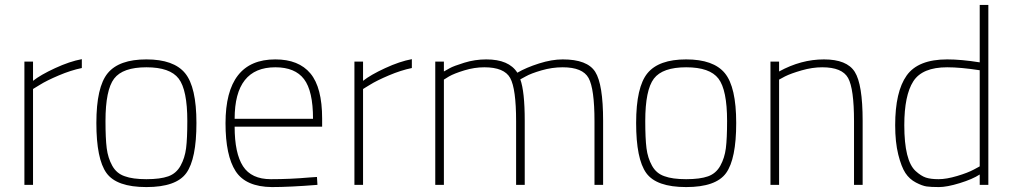

<svg xmlns="http://www.w3.org/2000/svg" viewBox="-20 -750 4109 779"><path d="M79 0V-500H114V-422Q144 -446 203.5 -473.5Q263 -501 312 -510V-474Q268 -465 218.5 -444Q169 -423 142 -406L114 -389V0Z M417 -453Q463 -509 574 -509Q685 -509 731 -453Q777 -397 777 -251Q777 -105 736 -48Q695 9 574 9Q453 9 412 -48Q371 -105 371 -251Q371 -397 417 -453ZM486 -35Q518 -23 574 -23Q630 -23 662.5 -34.5Q695 -46 712.5 -77.5Q730 -109 735 -148.5Q740 -188 740 -259Q740 -385 705 -431Q670 -477 574 -477Q478 -477 443 -431Q408 -385 408 -259Q408 -188 413 -148.5Q418 -109 435.5 -77.5Q453 -46 486 -35Z M1236 -30 1266 -32 1268 0Q1156 9 1083 9Q977 8 936 -55.5Q895 -119 895 -250Q895 -509 1097 -509Q1192 -509 1239.5 -452Q1287 -395 1287 -269V-236H932Q932 -128 966 -75.5Q1000 -23 1079 -23Q1158 -23 1236 -30ZM932 -268H1250Q1250 -381 1213.5 -429Q1177 -477 1097 -477Q932 -477 932 -268Z M1418 0V-500H1453V-422Q1483 -446 1542.5 -473.5Q1602 -501 1651 -510V-474Q1607 -465 1557.5 -444Q1508 -423 1481 -406L1453 -389V0Z M1781 0H1746V-500H1781V-460Q1790 -465 1805 -473.5Q1820 -482 1863.5 -495.5Q1907 -509 1953 -509Q2045 -509 2079 -455Q2115 -476 2167 -492.5Q2219 -509 2263 -509Q2363 -509 2395 -458.5Q2427 -408 2427 -260V0H2392V-258Q2392 -390 2368 -433.5Q2344 -477 2263 -477Q2220 -477 2177 -464.5Q2134 -452 2113 -440L2091 -428Q2109 -379 2109 -260V0H2074V-258Q2074 -390 2050 -433.5Q2026 -477 1945 -477Q1905 -477 1864 -464.5Q1823 -452 1802 -440L1781 -427Z M2607 -453Q2653 -509 2764 -509Q2875 -509 2921 -453Q2967 -397 2967 -251Q2967 -105 2926 -48Q2885 9 2764 9Q2643 9 2602 -48Q2561 -105 2561 -251Q2561 -397 2607 -453ZM2676 -35Q2708 -23 2764 -23Q2820 -23 2852.5 -34.5Q2885 -46 2902.5 -77.5Q2920 -109 2925 -148.5Q2930 -188 2930 -259Q2930 -385 2895 -431Q2860 -477 2764 -477Q2668 -477 2633 -431Q2598 -385 2598 -259Q2598 -188 2603 -148.5Q2608 -109 2625.5 -77.5Q2643 -46 2676 -35Z M3141 0H3106V-500H3141V-460Q3230 -509 3323 -509Q3416 -509 3448 -458.5Q3480 -408 3480 -260V0H3445V-258Q3445 -390 3421 -433.5Q3397 -477 3316 -477Q3276 -477 3232.5 -464.5Q3189 -452 3165 -440L3141 -427Z M3990 -730V0H3955V-42Q3926 -23 3874 -7Q3822 9 3789.5 9Q3757 9 3739.5 6.5Q3722 4 3696 -9.5Q3670 -23 3653.5 -48Q3637 -73 3624.5 -123Q3612 -173 3612 -242Q3612 -378 3658.5 -443.5Q3705 -509 3823 -509Q3880 -509 3955 -497V-730ZM3695 -56Q3717 -36 3736.5 -29.5Q3756 -23 3788 -23Q3820 -23 3863.5 -36Q3907 -49 3931 -62L3955 -75V-465Q3877 -477 3823 -477Q3722 -477 3685.5 -420Q3649 -363 3649 -242Q3649 -98 3695 -56Z"/></svg>

Font: Titillium Web[RUS by Daymarius]
Style: Regular
Weight: 200
Designer: Cyrillization by Daymarius
Foundry: Cyrillization by Daymarius
Version: Version 1.002 September 11, 2018